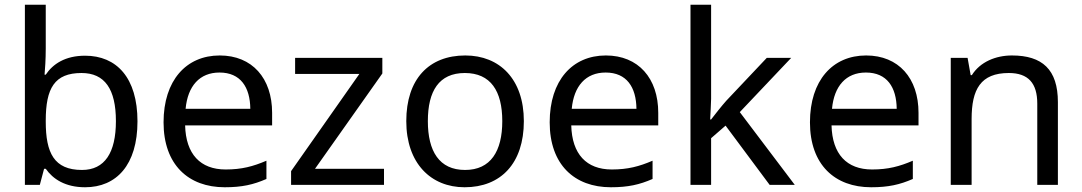

<svg xmlns="http://www.w3.org/2000/svg" viewBox="-20 -780 4564 810"><path d="M173 -575V-760H85V0H148L166 -68H173C203 -25 255 10 339 10C471 10 560 -84 560 -268C560 -452 472 -545 339 -545C255 -545 203 -510 173 -465H168C170 -487 173 -530 173 -575ZM324 -472C422 -472 469 -404 469 -269C469 -136 422 -63 326 -63C208 -63 173 -135 173 -267V-271C173 -408 210 -472 324 -472Z M907 -546C765 -546 670 -440 670 -264C670 -85 775 10 928 10C1001 10 1049 -1 1104 -25V-102C1048 -78 1000 -65 932 -65C825 -65 764 -130 761 -251H1128V-304C1128 -450 1044 -546 907 -546ZM906 -474C995 -474 1035 -412 1036 -321H763C772 -417 822 -474 906 -474Z M1600 0V-68H1309L1593 -470V-536H1225V-468H1496L1208 -58V0Z M2190 -269C2190 -446 2088 -546 1943 -546C1789 -546 1694 -446 1694 -269C1694 -91 1798 10 1940 10C2093 10 2190 -91 2190 -269ZM1785 -269C1785 -396 1832 -472 1941 -472C2050 -472 2099 -396 2099 -269C2099 -142 2050 -63 1942 -63C1833 -63 1785 -142 1785 -269Z M2536 -546C2394 -546 2299 -440 2299 -264C2299 -85 2404 10 2557 10C2630 10 2678 -1 2733 -25V-102C2677 -78 2629 -65 2561 -65C2454 -65 2393 -130 2390 -251H2757V-304C2757 -450 2673 -546 2536 -546ZM2535 -474C2624 -474 2664 -412 2665 -321H2392C2401 -417 2451 -474 2535 -474Z M2980 -363V-760H2893V0H2980V-197L3041 -250L3227 0H3333L3101 -307L3318 -536H3215L3044 -355C3026 -335 2992 -292 2980 -276H2976C2977 -301 2980 -342 2980 -363Z M3634 -546C3492 -546 3397 -440 3397 -264C3397 -85 3502 10 3655 10C3728 10 3776 -1 3831 -25V-102C3775 -78 3727 -65 3659 -65C3552 -65 3491 -130 3488 -251H3855V-304C3855 -450 3771 -546 3634 -546ZM3633 -474C3722 -474 3762 -412 3763 -321H3490C3499 -417 3549 -474 3633 -474Z M4249 -546C4181 -546 4115 -519 4080 -463H4075L4062 -536H3991V0H4079V-278C4079 -403 4117 -472 4236 -472C4318 -472 4356 -429 4356 -343V0H4443V-349C4443 -487 4377 -546 4249 -546Z"/></svg>

Font: Noto Sans Nandinagari
Style: Regular
Weight: 400
Designer: Ek Type
Foundry: Ek Type
Version: Version 1.002